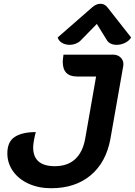

<svg xmlns="http://www.w3.org/2000/svg" viewBox="-20 -990 716 1019"><path d="M19 -176Q19 -238 58.5 -263.5Q98 -289 170 -289Q165 -272 160.5 -247Q156 -222 156 -208Q156 -108 271 -108Q338 -108 378.5 -145Q419 -182 432 -253L490 -584H389Q313 -584 313 -662Q313 -672 317 -700H580Q604 -700 619.5 -685.5Q635 -671 635 -649Q635 -643 634 -639L566 -253Q543 -128 461 -59.5Q379 9 251 9Q185 9 132 -15Q79 -39 49 -81.5Q19 -124 19 -176ZM350 -752Q328 -752 310 -762Q292 -772 286 -791L468 -950Q490 -970 513 -970Q536 -970 551 -950L676 -791Q664 -772 642.5 -762Q621 -752 599 -752Q582 -752 569 -758Q556 -764 549 -774L494 -863L407 -774Q397 -764 381.5 -758Q366 -752 350 -752Z"/></svg>

Font: K2D
Style: Bold Italic
Weight: 700
Italic angle: -10°
Designer: Katatrad Aksorn Co.,Ltd.
Foundry: Cadson Demak Co.,Ltd.
Version: Version 1.000; ttfautohint (v1.6)